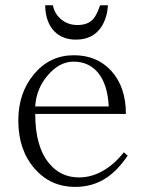

<svg xmlns="http://www.w3.org/2000/svg" viewBox="-20 -695 540 732"><path d="M452.1 -114.3Q415 -67.4 371.1 -43Q328.1 -18.6 281.2 -18.6Q211.9 -18.6 168 -71.3Q114.3 -134.8 114.3 -260.7H460Q460 -363.3 404.3 -424.8Q349.6 -484.4 261.7 -484.4Q169.9 -484.4 109.4 -412.1Q49.8 -340.8 49.8 -235.4Q49.8 -123 112.3 -51.8Q172.9 17.6 266.6 17.6Q334 17.6 386.7 -17.6Q428.7 -45.9 466.8 -101.6ZM394.5 -289.1H114.3Q118.2 -358.4 164.1 -410.2Q208 -460 260.7 -460Q318.4 -460 353.5 -418Q390.6 -373 394.5 -289.1ZM362.3 -674.8 361.3 -673.8Q348.6 -637.7 335.9 -623Q315.4 -599.6 275.4 -599.6Q240.2 -599.6 214.8 -620.1Q188.5 -640.6 181.6 -674.8H152.3V-670.9Q154.3 -610.4 186.5 -576.2Q217.8 -543.9 269.5 -543.9Q336.9 -543.9 369.1 -596.7Q388.7 -629.9 391.6 -674.8Z"/></svg>

Font: BatangChe
Style: Regular
Weight: 400
Monospace: yes
Version: Version 2.21